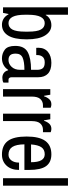

<svg xmlns="http://www.w3.org/2000/svg" viewBox="605 -1310 716 1966"><g transform="rotate(90 963.0 -327.0)"><path d="M135 -438Q148 -464 175.5 -479.5Q203 -495 238 -495Q302 -495 342.5 -431.5Q383 -368 383 -242Q383 -114 343.5 -51.5Q304 11 233 11Q199 11 171.5 -6Q144 -23 127 -56H123L112 0H55V-665H131V-438ZM131 -256V-225Q131 -56 217 -56Q261 -56 282.5 -96Q304 -136 304 -225V-259Q304 -348 282.5 -387.5Q261 -427 217 -427Q131 -427 131 -256Z M771 -360V-88Q771 -73 778 -64.5Q785 -56 795 -56H826V-4Q806 7 776 7Q747 7 726.5 -9Q706 -25 700 -52H695Q676 -22 645.5 -5.5Q615 11 577 11Q528 11 489 -18Q450 -47 450 -125Q450 -218 513 -252.5Q576 -287 695 -287V-349Q695 -387 678.5 -407Q662 -427 619 -427Q579 -427 561.5 -405Q544 -383 544 -352V-340H470Q469 -345 469 -361Q469 -425 511.5 -460Q554 -495 624 -495Q697 -495 734 -460Q771 -425 771 -360ZM529 -130Q529 -90 545.5 -73Q562 -56 595 -56Q634 -56 664.5 -88Q695 -120 695 -176V-219Q612 -219 570.5 -200.5Q529 -182 529 -130Z M1083 -488V-409H1058Q1019 -409 994 -382Q969 -355 969 -295V0H893V-484H950L961 -420H966Q976 -452 996 -473.5Q1016 -495 1048 -495Q1060 -495 1070 -492Q1080 -489 1083 -488Z M1334 -488V-409H1309Q1270 -409 1245 -382Q1220 -355 1220 -295V0H1144V-484H1201L1212 -420H1217Q1227 -452 1247 -473.5Q1267 -495 1299 -495Q1311 -495 1321 -492Q1331 -489 1334 -488Z M1720 -267V-219H1458Q1459 -135 1484.5 -95.5Q1510 -56 1564 -56Q1600 -56 1622.5 -85.5Q1645 -115 1645 -164H1720Q1720 -84 1676.5 -36.5Q1633 11 1562 11Q1469 11 1423.5 -49Q1378 -109 1378 -241Q1378 -371 1423 -433Q1468 -495 1560 -495Q1642 -495 1681 -441Q1720 -387 1720 -267ZM1459 -287H1641Q1641 -427 1560 -427Q1511 -427 1487.5 -392.5Q1464 -358 1459 -287Z M1805 -665H1881V0H1805Z"/></g></svg>

Font: Pragati Narrow
Style: Regular
Weight: 400
Designer: Hector Gatti, Marcela Romero, Pablo Cosgaya and Nicolas Silva
Foundry: Omnibus-Type
Version: Version 1.010; ttfautohint (v1.3)